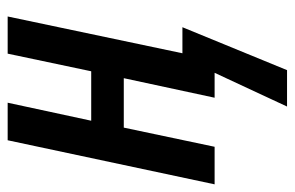

<svg xmlns="http://www.w3.org/2000/svg" viewBox="-157 -426 769 501"><g transform="rotate(-90 227.5 -175.5)"><path d="M200 189H295L407 -84H339L435 -540H338L292 -322H163L210 -540H112L-3 0H95L145 -237H274L223 0H288Z"/></g></svg>

Font: Noto Sans UI Condensed Medium
Style: Italic
Weight: 500
Width: 3
Italic angle: -12°
Designer: Monotype Design Team
Foundry: Monotype Imaging Inc.
Version: Version 1.901